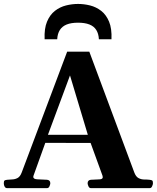

<svg xmlns="http://www.w3.org/2000/svg" viewBox="-25 -970 809 990"><path d="M11.2 0Q3.4 0 -1 -7.6Q-5.4 -15.1 -5.4 -24.9Q-5.4 -36.1 -1.7 -39.1Q2 -42 12.2 -43Q24.4 -44.4 38.8 -44.9Q53.2 -45.4 66.2 -52.5Q79.1 -59.6 86.9 -80.6L321.3 -703.6H435.5L667.5 -80.6Q675.8 -58.6 689.7 -51.5Q703.6 -44.4 719 -44.4Q734.4 -44.4 746.1 -43Q756.3 -42 760 -39.1Q763.7 -36.1 763.7 -24.9Q763.7 -19.5 759.5 -9.8Q755.4 0 747.1 0H443.4Q435.1 0 430.9 -9.8Q426.8 -19.5 426.8 -24.9Q426.8 -41 442.9 -43Q471.7 -44.4 488.3 -45.2Q504.9 -45.9 504.9 -56.6Q504.9 -60.1 503.4 -64.5L436 -250L460.4 -232.9L191.9 -233.4L216.3 -254.9L147.9 -64.5Q146.5 -61 146.5 -58.1Q146.5 -46.4 167.5 -45.4Q188.5 -44.4 218.3 -43Q234.4 -41 234.4 -24.9Q234.4 -19.5 230.2 -9.8Q226.1 0 217.8 0ZM220.7 -271 212.4 -274.9H444.3L429.2 -270.5L335.9 -581.1ZM377.4 -949.7Q408.2 -949.7 439.5 -941.9Q470.7 -934.1 496.6 -914.1Q522.5 -894 537.4 -858.4Q552.2 -822.8 549.8 -767.6H484.9Q483.4 -796.4 471.4 -815.4Q459.5 -834.5 436 -843.8Q412.6 -853 377.4 -853Q342.3 -853 319.1 -843.8Q295.9 -834.5 283.7 -815.4Q271.5 -796.4 270 -767.6H205.1Q202.6 -822.8 217.5 -858.4Q232.4 -894 258.3 -914.1Q284.2 -934.1 315.4 -941.9Q346.7 -949.7 377.4 -949.7Z"/></svg>

Font: Gelasio
Style: Bold
Weight: 700
Designer: Eben Sorkin
Foundry: Eben Sorkin
Version: Version 1.008